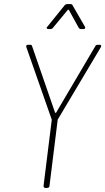

<svg xmlns="http://www.w3.org/2000/svg" viewBox="-20 -919 515 939"><path d="M193 -10 233 -332Q233 -336 232 -337L109 -688L108 -692Q108 -700 117 -700H127Q136 -700 137 -693L249 -369Q250 -367 252 -367Q254 -367 255 -369L446 -693Q449 -700 458 -700H468Q473 -700 474.5 -696.5Q476 -693 473 -688L264 -337Q262 -336 262 -332L222 -10Q222 -6 219 -3Q216 0 211 0H202Q193 0 193 -10ZM212 -789 296 -893Q301 -899 309 -899H324Q333 -899 335 -893L395 -789L397 -784Q397 -777 388 -777H376Q369 -777 365 -783L317 -870Q316 -872 314 -872Q312 -872 311 -870L239 -783Q235 -777 227 -777H216Q210 -777 208.5 -781Q207 -785 212 -789Z"/></svg>

Font: Barlow Semi Condensed Thin
Style: Italic
Weight: 250
Width: 4
Italic angle: -7°
Designer: Jeremy Tribby
Foundry: Tribby Type
Version: Version 1.408